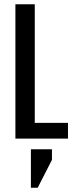

<svg xmlns="http://www.w3.org/2000/svg" viewBox="-20 -646 341 895"><path d="M124 229V49.8H222.2V99.1L155.8 229ZM142.1 -73.2H296.9V0H51.8V-626H142.1Z"/></svg>

Font: Teko
Style: Regular
Weight: 400
Designer: Manushi Parikh, Jonny Pinhorn
Foundry: Indian Type Foundry
Version: Version 2.000;PS 1.0;hotconv 1.0.79;makeotf.lib2.5.61930